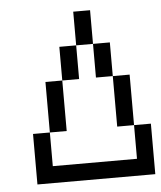

<svg xmlns="http://www.w3.org/2000/svg" viewBox="-48 -667 596 710"><g transform="rotate(-5 250.0 -312.5)"><path d="M62.5 -187.5V0H500V-187.5H437.5Q437.5 -187.5 437.5 -62.5H125Q125 -62.5 125 -187.5ZM125 -187.5H187.5V-375H125ZM437.5 -187.5V-375H375V-187.5ZM187.5 -375H250Q250 -375 250 -500H187.5Q187.5 -500 187.5 -375ZM375 -375Q375 -375 375 -500H312.5Q312.5 -500 312.5 -375ZM250 -500H312.5Q312.5 -500 312.5 -625H250Q250 -625 250 -500Z"/></g></svg>

Font: CalcUnifontExMono
Style: Regular
Weight: 500
Version: Version 15.0.06